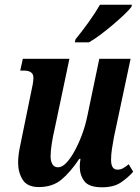

<svg xmlns="http://www.w3.org/2000/svg" viewBox="-20 -786 597 816"><path d="M414 10Q358 10 338.5 -16Q319 -42 319 -78Q319 -92 322 -111H317Q279 -54 241 -22.5Q203 9 145 9Q96 9 76.5 -22Q57 -53 57 -95Q57 -121 63 -153Q69 -185 75 -212L111 -388Q116 -411 119 -427Q122 -443 122 -456Q122 -486 81 -486H66L77 -536H275L212 -237Q205 -208 200 -176Q195 -144 195 -122Q195 -102 202.5 -88.5Q210 -75 227 -75Q244 -75 262 -94Q280 -113 297.5 -145Q315 -177 329 -215Q343 -253 351 -292L402 -536H535L464 -202Q460 -179 456 -154.5Q452 -130 452 -107Q452 -65 479 -65Q492 -65 503 -71Q514 -77 527 -88L546 -56Q525 -32 494.5 -11Q464 10 414 10ZM298 -606 301 -619Q325 -648 355 -689.5Q385 -731 405 -766H541L538 -756Q528 -743 507 -723Q486 -703 460 -681Q434 -659 407.5 -639Q381 -619 358 -606Z"/></svg>

Font: Noto Serif ExtraCondensed
Style: Bold Italic
Weight: 700
Width: 2
Italic angle: -12°
Designer: Monotype Design Team
Foundry: Monotype Imaging Inc.
Version: Version 2.013; ttfautohint (v1.8.4.7-5d5b)